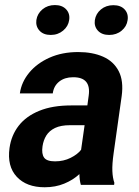

<svg xmlns="http://www.w3.org/2000/svg" viewBox="-20 -749 564 778"><path d="M185.5 -607.4Q155.8 -607.4 139.9 -625Q124 -642.6 127.4 -668Q131.3 -693.8 152.1 -711.2Q172.9 -728.5 202.6 -728.5Q231.9 -728.5 248 -711.2Q264.2 -693.8 260.3 -668Q256.8 -642.6 235.8 -625Q214.8 -607.4 185.5 -607.4ZM422.4 -607.4Q392.6 -607.4 376.7 -624.8Q360.8 -642.1 364.3 -667.5Q368.2 -693.4 388.9 -710.7Q409.7 -728 439.5 -728Q469.2 -728 485.1 -710.7Q501 -693.4 497.1 -667.5Q493.7 -642.1 472.9 -624.8Q452.1 -607.4 422.4 -607.4ZM440.4 -127.9Q434.1 -83.5 435.3 -55.7Q436.5 -27.8 443.4 -8.3L442.4 0H307.6Q302.2 -18.1 301.8 -43.5Q275.9 -19.5 240.2 -4.9Q204.6 9.8 161.1 9.8Q87.4 9.8 47.9 -32.7Q8.3 -75.2 18.6 -149.4Q25.9 -201.2 55.9 -239.7Q85.9 -278.3 139.2 -300Q192.4 -321.8 268.6 -321.8H334L339.4 -361.3Q350.1 -437 275.4 -436Q242.2 -436 220 -418.5Q197.8 -400.9 193.8 -370.6H60.5Q66.9 -416.5 98.4 -454.6Q129.9 -492.7 180.9 -515.4Q231.9 -538.1 296.9 -538.1Q355 -538.1 397.7 -519.3Q440.4 -500.5 460.9 -460.9Q481.4 -421.4 473.1 -359.9ZM203.1 -95.2Q237.8 -95.2 266.1 -109.4Q294.4 -123.5 308.6 -142.1L322.8 -241.7H263.7Q226.6 -241.7 203.1 -230.5Q179.7 -219.2 167.7 -200Q155.8 -180.7 152.3 -156.2Q147.9 -125.5 158.7 -110.4Q169.4 -95.2 203.1 -95.2Z"/></svg>

Font: Robert Sans ExtraBold
Style: Italic
Weight: 800
Italic angle: -8°
Designer: Christian Robertson (extended by Adam Twardoch)
Foundry: Google
Version: Version 12.135;April 2, 2019;FontCreator 11.5.0.2425 64-bit;